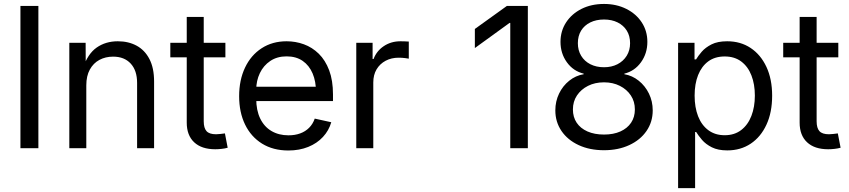

<svg xmlns="http://www.w3.org/2000/svg" viewBox="-20 -758 4340 982"><path d="M176.3 -727.5V0H84.5V-727.5Z M421.4 -321.3V0H334.5V-539.1H418L418.5 -408.7H403.8Q428.7 -482.9 474.6 -514.9Q520.5 -546.9 582.5 -546.9Q637.2 -546.9 679 -524.2Q720.7 -501.5 744.4 -455.8Q768.1 -410.2 768.1 -340.8V0H681.2V-334Q681.2 -397.5 648.4 -432.9Q615.7 -468.3 558.6 -468.3Q519.5 -468.3 488.5 -451.7Q457.5 -435.1 439.5 -402.3Q421.4 -369.6 421.4 -321.3Z M1132.8 -539.1V-464.8H851.1V-539.1ZM935.1 -671.4H1022V-137.7Q1022 -103 1036.4 -87.2Q1050.8 -71.3 1085 -71.3Q1093.8 -71.3 1106.7 -72.8Q1119.6 -74.2 1130.4 -75.7L1144.5 -2.4Q1130.9 1.5 1114 3.4Q1097.2 5.4 1081.1 5.4Q1011.2 5.4 973.1 -30.3Q935.1 -65.9 935.1 -130.9Z M1455.1 11.7Q1377 11.7 1320.3 -23.4Q1263.7 -58.6 1233.4 -121.1Q1203.1 -183.6 1203.1 -266.1Q1203.1 -348.6 1233.2 -412.1Q1263.2 -475.6 1318.1 -511.2Q1373 -546.9 1445.8 -546.9Q1491.7 -546.9 1534.2 -531.5Q1576.7 -516.1 1610.4 -483.2Q1644 -450.2 1663.6 -398.4Q1683.1 -346.7 1683.1 -274.9V-241.2H1259.3V-314.5H1635.7L1596.2 -288.1Q1596.2 -341.3 1578.9 -382.3Q1561.5 -423.3 1528.1 -446.5Q1494.6 -469.7 1445.8 -469.7Q1397.5 -469.7 1362.5 -446.3Q1327.6 -422.9 1309.1 -384Q1290.5 -345.2 1290.5 -298.8V-252.9Q1290.5 -193.8 1310.8 -151.9Q1331.1 -109.9 1368.4 -87.9Q1405.8 -65.9 1455.6 -65.9Q1488.8 -65.9 1515.4 -75.7Q1542 -85.4 1561 -104.5Q1580.1 -123.5 1589.8 -151.4L1674.3 -132.8Q1662.1 -90.3 1631.8 -57.6Q1601.6 -24.9 1556.4 -6.6Q1511.2 11.7 1455.1 11.7Z M1802.2 0V-539.1H1885.7V-456.1H1890.6Q1905.8 -497.1 1942.9 -522Q1980 -546.9 2028.3 -546.9Q2038.6 -546.9 2051.3 -546.4Q2064 -545.9 2070.8 -545.4V-458Q2066.9 -459 2051.5 -460.9Q2036.1 -462.9 2018.6 -462.9Q1981.9 -462.9 1952.4 -447.3Q1922.9 -431.6 1906 -403.3Q1889.2 -375 1889.2 -336.4V0Z M2679.7 -727.5V0H2589.8V-640.6H2585.9L2408.7 -512.2V-609.9L2572.3 -727.5Z M3069.3 10.3Q2995.6 10.3 2939.5 -15.9Q2883.3 -42 2851.8 -88.1Q2820.3 -134.3 2820.3 -193.4Q2820.3 -239.7 2839.4 -279.3Q2858.4 -318.8 2891.4 -345.2Q2924.3 -371.6 2965.3 -378.4V-381.3Q2911.6 -394.5 2879.2 -439.7Q2846.7 -484.9 2846.7 -543.9Q2846.7 -599.6 2875.5 -643.6Q2904.3 -687.5 2954.3 -712.6Q3004.4 -737.8 3069.3 -737.8Q3132.8 -737.8 3183.1 -712.6Q3233.4 -687.5 3262.2 -643.6Q3291 -599.6 3291 -543.9Q3291 -484.9 3258.5 -439.7Q3226.1 -394.5 3173.3 -381.3V-378.4Q3213.9 -371.6 3246.8 -345.2Q3279.8 -318.8 3299.1 -279.3Q3318.4 -239.7 3318.4 -193.4Q3318.4 -134.3 3286.6 -88.1Q3254.9 -42 3198.5 -15.9Q3142.1 10.3 3069.3 10.3ZM3069.3 -69.8Q3117.7 -69.8 3153.1 -85.7Q3188.5 -101.6 3207.8 -130.4Q3227.1 -159.2 3227.1 -198.2Q3227.1 -238.8 3206.5 -269.8Q3186 -300.8 3150.4 -318.8Q3114.7 -336.9 3069.3 -336.9Q3022.9 -336.9 2987.3 -318.8Q2951.7 -300.8 2930.9 -269.8Q2910.2 -238.8 2910.2 -198.2Q2910.2 -159.2 2929.4 -130.4Q2948.7 -101.6 2984.6 -85.7Q3020.5 -69.8 3069.3 -69.8ZM3069.3 -414.1Q3107.9 -414.1 3137.9 -429.4Q3168 -444.8 3185.3 -472.7Q3202.6 -500.5 3202.6 -537.1Q3202.6 -574.2 3185.8 -601.3Q3168.9 -628.4 3138.9 -643.3Q3108.9 -658.2 3069.3 -658.2Q3029.3 -658.2 2999 -643.3Q2968.8 -628.4 2952.1 -601.3Q2935.5 -574.2 2935.5 -537.1Q2935.5 -500.5 2952.4 -472.7Q2969.2 -444.8 2999.5 -429.4Q3029.8 -414.1 3069.3 -414.1Z M3448.2 204.1V-539.1H3532.2V-454.1H3540Q3550.8 -472.2 3569.3 -493.7Q3587.9 -515.1 3619.1 -531Q3650.4 -546.9 3699.2 -546.9Q3767.6 -546.9 3819.1 -512.7Q3870.6 -478.5 3899.9 -416Q3929.2 -353.5 3929.2 -268.6Q3929.2 -183.1 3900.1 -120.4Q3871.1 -57.6 3819.6 -23.2Q3768.1 11.2 3699.7 11.2Q3652.3 11.2 3620.8 -4.6Q3589.4 -20.5 3570.6 -42.5Q3551.8 -64.5 3540.5 -83H3535.2V204.1ZM3686.5 -66.4Q3736.3 -66.4 3770.8 -92.8Q3805.2 -119.1 3823 -165Q3840.8 -210.9 3840.8 -269Q3840.8 -327.1 3823.2 -372.3Q3805.7 -417.5 3771.2 -443.4Q3736.8 -469.2 3686.5 -469.2Q3636.7 -469.2 3602.5 -444.1Q3568.4 -418.9 3550.5 -374Q3532.7 -329.1 3532.7 -269Q3532.7 -209 3550.5 -163.3Q3568.4 -117.7 3603 -92Q3637.7 -66.4 3686.5 -66.4Z M4267.6 -539.1V-464.8H3985.8V-539.1ZM4069.8 -671.4H4156.7V-137.7Q4156.7 -103 4171.1 -87.2Q4185.5 -71.3 4219.7 -71.3Q4228.5 -71.3 4241.5 -72.8Q4254.4 -74.2 4265.1 -75.7L4279.3 -2.4Q4265.6 1.5 4248.8 3.4Q4231.9 5.4 4215.8 5.4Q4146 5.4 4107.9 -30.3Q4069.8 -65.9 4069.8 -130.9Z"/></svg>

Font: Inter 18pt
Style: Regular
Weight: 400
Designer: Rasmus Andersson
Foundry: rsms
Version: Version 4.001;git-66647c0bb